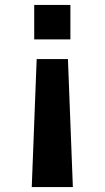

<svg xmlns="http://www.w3.org/2000/svg" viewBox="-20 -540 425 780"><path d="M109 220 129 -300H256L276 220ZM119 -380V-520H266V-380Z"/></svg>

Font: M PLUS 1p
Style: Bold
Weight: 700
Version: Version 1.062